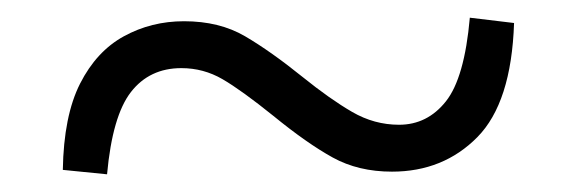

<svg xmlns="http://www.w3.org/2000/svg" viewBox="-20 -497 649 217"><path d="M322 -410Q353 -385 378 -370.5Q403 -356 431 -356Q463 -356 484 -382.5Q505 -409 511 -477L561 -471Q558 -381 519.5 -342Q481 -303 423 -303Q385 -303 356 -319Q327 -335 289 -366Q253 -395 231.5 -407.5Q210 -420 185 -420Q149 -420 128 -393Q107 -366 101 -300L51 -305Q52 -366 70.5 -402.5Q89 -439 120 -456Q151 -473 188 -473Q228 -473 257 -456Q286 -439 322 -410Z"/></svg>

Font: Noto Serif KR ExtraLight ExtraBold
Style: Regular
Weight: 800
Version: Version 2.003-H1;hotconv 1.1.1;makeotfexe 2.6.0